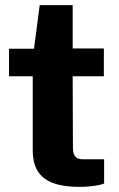

<svg xmlns="http://www.w3.org/2000/svg" viewBox="-20 -719 461 745"><path d="M383 -531H262V-699H134L112 -530H15V-423H107V-138C107 -53 144 6 287 6C337 6 370 -1 384 -7V-101H302C279 -101 263 -109 263 -147L262 -423H383Z"/></svg>

Font: Cheyenne Sans
Style: Bold
Weight: 700
Designer: The Public Sans project authors (U.S. Web Design System), Libre Franklin designed by Pablo Impallari and Rodrigo Fuenzal
Foundry: The Cheyenne Sans Project Authors
Version: Version 2.007